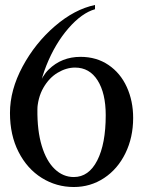

<svg xmlns="http://www.w3.org/2000/svg" viewBox="-20 -734 576 770"><path d="M20 -281Q20 -373 70.5 -467Q121 -561 200 -629Q279 -697 361 -714V-697Q308 -682 254.5 -620.5Q201 -559 166 -471.5Q131 -384 130 -295Q129 -210 147.5 -149Q166 -88 199.5 -56Q233 -24 276 -24Q336 -24 370 -90.5Q404 -157 404 -272Q404 -360 371.5 -411.5Q339 -463 281 -463Q246 -463 211.5 -442.5Q177 -422 154 -382Q131 -342 129 -287L118 -288Q123 -404 175 -455Q227 -506 303 -506Q367 -506 415 -473.5Q463 -441 488.5 -385Q514 -329 514 -261Q514 -183 483 -119.5Q452 -56 397.5 -20Q343 16 276 16Q206 16 147.5 -20.5Q89 -57 54.5 -124.5Q20 -192 20 -281Z"/></svg>

Font: RL Madena Variable
Style: Regular
Weight: 400
Designer: I Kadek Wantara Putra
Foundry: Roughlines ID
Version: Version 1.000;Glyphs 3.1.2 (3151)